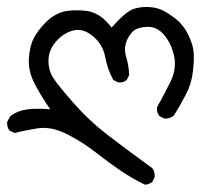

<svg xmlns="http://www.w3.org/2000/svg" viewBox="-30 -248 569 544"><path d="M380.9 275.4Q344.7 257.8 311.5 235.4Q278.3 212.9 241.7 184.1Q205.1 155.3 160.2 132.3Q115.2 109.4 75.7 115.7Q36.1 122.1 11.7 128.9L-2.9 122.1Q-10.7 112.3 -9.8 97.7L-1 81.1Q20.5 65.4 46.9 62Q73.2 58.6 112.3 61.5Q86.9 25.4 68.4 -10.3Q49.8 -45.9 51.8 -81.1Q53.7 -116.2 65.4 -139.2Q77.1 -162.1 99.6 -184.6Q122.1 -207 147.9 -214.4Q173.8 -221.7 213.9 -217.3Q253.9 -212.9 286.1 -169.9Q328.1 -216.8 349.6 -223.1Q371.1 -229.5 393.1 -228Q415 -226.6 431.6 -218.3Q448.2 -210 469.2 -193.4Q490.2 -176.8 503.4 -149.4Q516.6 -122.1 518.6 -101.1Q520.5 -80.1 516.6 -45.4Q512.7 -10.7 496.6 20Q480.5 50.8 462.9 79.1Q451.2 88.9 435.5 87.9L421.9 81.1Q413.1 71.3 415 55.7Q435.5 19.5 453.1 -16.6Q470.7 -52.7 463.4 -88.4Q456.1 -124 435.1 -148.9Q414.1 -173.8 384.8 -171.9Q355.5 -169.9 343.3 -155.8Q331.1 -141.6 326.2 -124Q321.3 -106.4 328.1 -84.5Q335 -62.5 335.9 -35.2L329.1 -21.5Q319.3 -12.7 304.7 -14.6L291 -21.5Q274.4 -51.8 268.1 -86.4Q261.7 -121.1 234.4 -144.5Q207 -168 179.7 -162.1Q152.3 -156.2 130.4 -132.3Q108.4 -108.4 107.4 -78.6Q106.4 -48.8 122.1 -25.4Q137.7 -2 180.7 46.4Q223.6 94.7 271 131.3Q318.4 168 401.4 228.5Q409.2 238.3 408.2 253.9L401.4 267.6Q391.6 274.4 380.9 275.4Z"/></svg>

Font: NaikaiFont
Style: Regular
Weight: 400
Version: Version 1.67